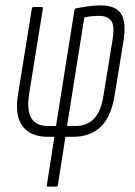

<svg xmlns="http://www.w3.org/2000/svg" viewBox="-20 -508 503 713"><path d="M158 185Q153 185 154 179L182 0H157Q94 0 64 -39Q34 -78 47 -158L98 -475Q99 -482 105 -482H135Q141 -482 139 -475L88 -158Q79 -96 97 -68Q115 -40 159 -40H188L256 -468Q258 -476 263 -477Q283 -481 307 -484.5Q331 -488 354 -488Q411 -488 430.5 -455.5Q450 -423 438 -352L406 -156Q393 -74 354 -37Q315 0 252 0H223L195 179Q194 185 189 185ZM229 -40H259Q304 -40 330 -68Q356 -96 365 -158L397 -354Q407 -411 393.5 -430Q380 -449 349 -449Q332 -449 318 -447.5Q304 -446 293 -443Z"/></svg>

Font: Sofia Sans Extra Condensed Light
Style: Italic
Weight: 300
Italic angle: -9°
Version: Version 4.100